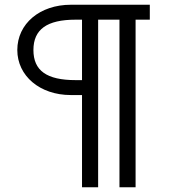

<svg xmlns="http://www.w3.org/2000/svg" viewBox="-20 -720 715 810"><path d="M279 -319H326V70H394V-637H484V70H552V-637H612V-700H279C148 -700 53 -620 53 -509C53 -400 148 -319 279 -319ZM121 -509C121 -596 178 -637 299 -637H326V-382H299C177 -382 121 -422 121 -509Z"/></svg>

Font: Uncut Sans Book
Style: Regular
Weight: 350
Designer: Kasper Nordkvist
Foundry: UNCUT.wtf
Version: Version 1.304;Glyphs 3.2 (3246)